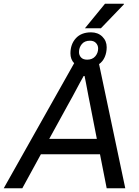

<svg xmlns="http://www.w3.org/2000/svg" viewBox="-61 -1013 748 1033"><path d="M-41 0 338 -673Q328 -683 323 -696.5Q318 -710 318 -726Q318 -775 347 -807Q376 -839 429 -839Q466 -839 489.5 -816Q513 -793 513 -759Q513 -730 502.5 -706Q492 -682 472 -668L613 0H513L477 -183H159L59 0ZM204 -266H460L423 -455Q419 -474 415.5 -492.5Q412 -511 408.5 -529.5Q405 -548 401.5 -566.5Q398 -585 394 -604H389Q379 -586 369 -568Q359 -550 349.5 -531.5Q340 -513 330 -495Q320 -477 310 -459ZM408 -692Q436 -692 451.5 -710Q467 -728 467 -752Q467 -769 455.5 -781.5Q444 -794 423 -794Q394 -794 379 -775.5Q364 -757 364 -733Q364 -716 375 -704Q386 -692 408 -692ZM396 -861 504 -993H605L606 -990L482 -861Z"/></svg>

Font: Archivo VF Beta
Style: Italic
Weight: 400
Italic angle: -10°
Designer: Hector Gatti
Foundry: Omnibus-Type
Version: Version 1.002